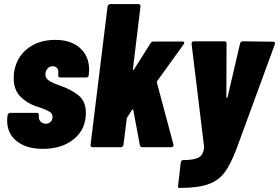

<svg xmlns="http://www.w3.org/2000/svg" viewBox="-20 -720 1365 939"><path d="M15 -130Q15 -143 16 -150L17 -156Q18 -161 21.5 -164.5Q25 -168 30 -168H160Q165 -168 168 -164.5Q171 -161 170 -156V-154Q168 -136 178.5 -125.5Q189 -115 204 -115Q219 -115 228 -124.5Q237 -134 237 -149Q237 -165 221 -174.5Q205 -184 173 -195L154 -201Q109 -217 78 -249.5Q47 -282 47 -338Q47 -353 48 -361Q58 -437 113 -481Q168 -525 250 -525Q327 -525 371.5 -485Q416 -445 416 -378Q416 -370 414 -352Q412 -341 401 -341H275Q270 -341 267 -344.5Q264 -348 265 -353V-361Q267 -377 259.5 -386.5Q252 -396 238 -396Q221 -396 211.5 -383.5Q202 -371 202 -356Q202 -337 220.5 -325Q239 -313 269 -303Q328 -283 364 -253.5Q400 -224 400 -168Q400 -88 341.5 -40Q283 8 190 8Q109 8 62 -29.5Q15 -67 15 -130Z M423 -12 506 -688Q507 -693 510.5 -696.5Q514 -700 519 -700H657Q662 -700 665 -696.5Q668 -693 667 -688L630 -382Q629 -378 631 -377.5Q633 -377 635 -380L716 -508Q722 -517 731 -517H872Q881 -517 881 -511Q881 -508 878 -503L749 -324Q746 -321 747 -317L828 -14L829 -10Q829 -6 825.5 -3Q822 0 817 0H676Q667 0 664 -10L632 -181Q632 -185 629.5 -185Q627 -185 625 -182L603 -147Q602 -146 601 -144.5Q600 -143 600 -141L584 -12Q583 -7 579.5 -3.5Q576 0 571 0H433Q428 0 425 -3.5Q422 -7 423 -12Z M851 187 864 75Q866 63 875 63Q926 63 950 51Q974 39 978 3V-3L917 -505V-507Q917 -518 930 -518H1078Q1088 -518 1088 -507L1087 -244Q1086 -241 1089 -241.5Q1092 -242 1093 -245L1154 -507Q1157 -518 1167 -518L1315 -516Q1328 -516 1324 -503L1136 10Q1107 85 1078.5 123.5Q1050 162 1000 180.5Q950 199 861 199H855Q849 199 851 187Z"/></svg>

Font: Barlow Condensed ExtraBold
Style: Italic
Weight: 800
Width: 3
Italic angle: -7°
Designer: Jeremy Tribby
Foundry: Tribby Type
Version: Version 1.408